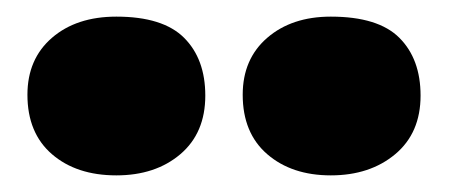

<svg xmlns="http://www.w3.org/2000/svg" viewBox="-20 -807 540 231"><path d="M378 -596Q331 -596 301.5 -621.5Q272 -647 272 -693Q272 -736 301.5 -761.5Q331 -787 378 -787Q435 -787 460.5 -761.5Q486 -736 486 -692Q486 -647 455.5 -621.5Q425 -596 378 -596ZM120 -596Q72 -596 42.5 -621.5Q13 -647 13 -693Q13 -736 42.5 -761.5Q72 -787 120 -787Q176 -787 201.5 -761.5Q227 -736 227 -692Q227 -647 197 -621.5Q167 -596 120 -596Z"/></svg>

Font: Literata 18pt Black
Style: Regular
Weight: 900
Designer: Latin by Veronika Burian and Jose Scaglione. Greek by Irene Vlachou. Cyrillic by Vera Evstafieva.
Foundry: TypeTogether
Version: Version 3.103;gftools[0.9.29]